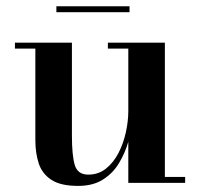

<svg xmlns="http://www.w3.org/2000/svg" viewBox="-20 -600 656 630"><path d="M236.5 10Q179 10 148.8 -9.8Q118.5 -29.5 107.2 -63.5Q96 -97.5 96 -141V-440.5H29V-460H216V-154Q216 -91 225.2 -59Q234.5 -27 269.5 -27Q303 -27 327.8 -46.8Q352.5 -66.5 368.8 -98Q385 -129.5 393 -166Q401 -202.5 401 -236V-440.5H334V-460H521V-19.5H587.5V0H401V-135Q390.5 -98 370.5 -64.8Q350.5 -31.5 317.8 -10.8Q285 10 236.5 10ZM165 -560V-579.5H405V-560Z"/></svg>

Font: Bodoni Moda SemiBold
Style: Regular
Weight: 600
Designer: Owen Earl
Foundry: indestructible type
Version: Version 2.005; ttfautohint (v1.8.4.7-5d5b)